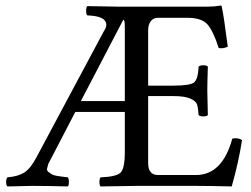

<svg xmlns="http://www.w3.org/2000/svg" viewBox="-20 -669 905 691"><path d="M271 -305.2H429.2V-575.2Q429.2 -596.2 423.8 -598.1ZM429.2 -122.1V-266.1H251L153.8 -79.1Q150.9 -69.3 149.4 -62.3Q147.9 -55.2 154.5 -50Q161.1 -44.9 167 -41.5Q172.9 -38.1 184.3 -36.1Q195.8 -34.2 204.3 -33.2Q212.9 -32.2 224.1 -30.8Q228 -25.9 228 -13.9Q228 -2 224.1 2Q149.9 0 96.2 0Q81.1 0 6.8 2Q2 -2 2 -13.9Q2 -25.9 6.8 -30.8Q43.9 -33.7 66.4 -47.4Q88.9 -61 110.8 -102.1L354 -557.1Q370.1 -580.1 356.4 -595.9Q342.8 -611.8 293.9 -613.8Q290 -617.7 290 -629.9Q290 -642.1 293.9 -647L409.2 -645H548.8H725.1Q751 -645 773.9 -648.9Q777.8 -648.9 777.8 -646Q785.6 -611.8 799.8 -501Q783.7 -493.2 767.1 -496.1Q748 -556.2 727.1 -580.6Q706.1 -605 653.8 -605H548.8Q531.7 -605 522.5 -592.5Q513.2 -580.1 513.2 -561V-360.8H604Q665 -360.8 679 -372.8Q692.9 -384.8 694.8 -429.2Q699.7 -434.1 711.9 -434.1Q724.1 -434.1 728 -429.2Q726.1 -369.1 726.1 -342.8Q726.1 -324.7 728 -254.9Q724.1 -250 712.2 -250Q700.2 -250 694.8 -254.9Q692.9 -281.7 689 -293.5Q685.1 -305.2 665 -314.2Q645 -323.2 604 -323.2H513.2V-82Q513.2 -39.1 548.8 -39.1H685.1Q780.3 -39.1 815.9 -169.9Q835 -174.8 851.1 -165Q838.9 -85.9 814 2Q733.9 0 686 0H472.2Q391.1 1 341.8 2Q337.9 -2 337.9 -13.9Q337.9 -25.9 341.8 -30.8Q397.9 -32.7 413.6 -47.4Q429.2 -62 429.2 -122.1Z"/></svg>

Font: Linux Libertine Capitals
Style: Small Caps
Weight: 400
Designer: Philipp H. Poll
Foundry: Philipp H. Poll
Version: Version 5.1.3